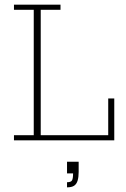

<svg xmlns="http://www.w3.org/2000/svg" viewBox="-20 -603 541 825"><path d="M40 0V-22H125V-561H40V-583H240V-561H155V-22H445V-180H471V0ZM268 202V180Q285 180 289.5 172Q294 164 294 142H268V92H318V136Q318 158 313.5 173Q309 188 298.5 195Q288 202 268 202Z"/></svg>

Font: Rokkitt Thin
Style: Regular
Weight: 250
Version: Version 3.103